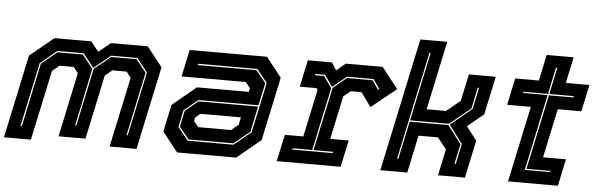

<svg xmlns="http://www.w3.org/2000/svg" viewBox="-48 -852 3122 1005"><g transform="rotate(5 1512.5 -350.0)"><path d="M-2.5 0 90.5 -437 215.5 -540H409L450 -489L512.5 -540H706L787 -437L694 0H552.5L631 -368L607 -398.5H532L495 -368L423 -30H281.5L353.5 -368L329.5 -398.5H254.5L217.5 -368L139 0ZM78.5 -67H85.5L156.5 -401L237.5 -467.5H371L427 -397L363 -94.5H369.5L434 -397L520 -467.5H653.5L706.5 -401L635.5 -67H642L713.5 -403L657.5 -474.5H519L431.5 -402.5L375 -474.5H236.5L150 -403Z M907 0 826 -103 856.5 -245.5 981 -348.5H1253L1257.5 -368L1233.5 -398.5H896L926 -540H1332.5L1413.5 -437L1342.5 -103L1217.5 0ZM961 -73 910 -136 928 -220.5 995 -276H1308.5L1280 -141L1196.5 -73ZM957 -66H1197.5L1286.5 -139L1343 -403L1288 -472H976.5L975 -465H1284L1335.5 -401L1310 -283H994.5L921.5 -223L902.5 -134ZM1006 -141.5H1178.5L1215.5 -172L1224 -212H1011L985.5 -191L981.5 -172Z M1430.5 0 1461 -141H1558L1611.5 -391.5L1605.5 -399H1517L1547 -540H1673.5L1699 -500L1746 -540H1940L2026 -430.5L1894.5 -324.5L1841.5 -398.5H1785L1748 -368L1699.5 -140.5H1796.5L1766.5 0ZM1506.5 -67.5H1719L1720.5 -74.5H1617.5L1688.5 -407L1759 -465.5H1894L1926.5 -418L1932.5 -422.5L1898 -472.5H1758.5L1685.5 -412.5L1643 -472.5H1593L1591.5 -465.5H1638.5L1681.5 -405.5L1610.5 -74.5H1508Z M1975 0 2124 -700H2265.5L2188.5 -339H2290.5L2363 -398.5L2393 -540H2534.5L2491.5 -339L2406.5 -269L2461.5 -197.5L2419.5 0H2278L2307.5 -138.5L2260.5 -197.5H2158.5L2116.5 0ZM2057 -67.5H2063.5L2106 -266.5H2309.5L2381 -171.5L2358.5 -67.5H2365.5L2388 -173.5L2316.5 -269.5L2428.5 -362L2452.5 -475H2445.5L2422 -364L2312 -273.5H2107.5L2184 -634H2177.5Z M2646 0 2731 -399H2606.5L2636.5 -540H2761L2790 -677H2931.5L2902.5 -540H3026.5L2996.5 -399H2872.5L2817.5 -141.5H2938L2908 0ZM2728 -67.5H2860.5L2862 -74H2736.5L2820 -467.5H2948.5L2950 -474.5H2821.5L2851 -614.5H2844L2814.5 -474.5H2685.5L2684 -468H2813Z"/></g></svg>

Font: Tourney ExtraBold
Style: Italic
Weight: 800
Italic angle: -12°
Version: Version 1.015